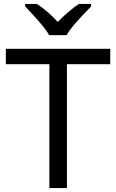

<svg xmlns="http://www.w3.org/2000/svg" viewBox="-20 -964 596 984"><path d="M323 0H233V-635H10V-714H545V-635H323ZM232 -784Q219 -807 197 -833.5Q175 -860 151 -886Q127 -912 109 -931V-944H169Q195 -927 223 -903Q251 -879 276 -852Q303 -879 331 -903Q359 -927 385 -944H447V-931Q428 -912 403.5 -886Q379 -860 356.5 -833.5Q334 -807 322 -784Z"/></svg>

Font: Noto Sans SignWriting
Style: Regular
Weight: 400
Designer: Monotype Design Team
Foundry: Monotype Imaging Inc.
Version: Version 2.004; ttfautohint (v1.8.4.7-5d5b)